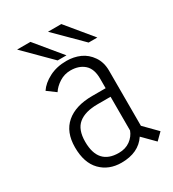

<svg xmlns="http://www.w3.org/2000/svg" viewBox="-167 -762 783 867"><g transform="rotate(-30 225.0 -329.0)"><path d="M398 -533.5H352.5L218 -667.5H287.5ZM237 -533.5H191L57 -667.5H126.5ZM399 9.5 340 -50Q299.5 11 211 11Q145 11 103.8 -31.2Q62.5 -73.5 62.5 -154Q62.5 -234 110.8 -275.2Q159 -316.5 246 -316.5H316V-366.5Q316 -417.5 289 -441.5Q262 -465.5 218 -465.5Q186.5 -465.5 160 -448.8Q133.5 -432 119 -409.5L75 -442Q94.5 -471.5 133.8 -491.8Q173 -512 223.5 -512Q261.5 -512 293.8 -497.8Q326 -483.5 347.5 -452.2Q369 -421 369 -377.5V-90L433.5 -24.5ZM222 -33.5Q257 -33.5 281.5 -51.2Q306 -69 316 -96V-272H248Q183 -272 149 -244.2Q115 -216.5 115 -153Q115 -33.5 222 -33.5Z"/></g></svg>

Font: League Mono Condensed UltraLight
Style: Regular
Weight: 200
Width: 1
Designer: Tyler Finck
Foundry: The League of Moveable Type / Tyler Finck
Version: Version 2.210